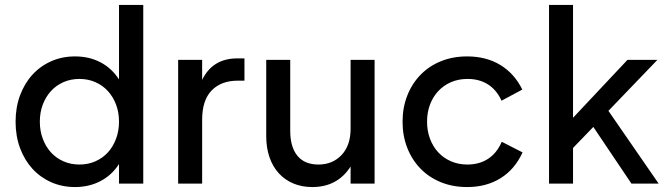

<svg xmlns="http://www.w3.org/2000/svg" viewBox="-20 -742 2701 776"><path d="M559 -722H461V-421Q432 -466 386.5 -490Q341 -514 283 -514Q231 -514 187 -494.5Q143 -475 111 -440Q79 -405 61 -356.5Q43 -308 43 -250Q43 -192 61 -143.5Q79 -95 111 -60Q143 -25 187 -5.5Q231 14 283 14Q340 14 386 -10Q432 -34 461 -79V0H559ZM301 -77Q266 -77 236.5 -90Q207 -103 186 -126Q165 -149 153 -181Q141 -213 141 -250Q141 -288 153 -319.5Q165 -351 186 -374Q207 -397 236.5 -410Q266 -423 301 -423Q336 -423 365.5 -410Q395 -397 416 -374Q437 -351 449 -319.5Q461 -288 461 -250Q461 -213 449 -181Q437 -149 416 -126Q395 -103 365.5 -90Q336 -77 301 -77Z M700 -500H797V-419Q839 -506 939 -506H968V-416H941Q874 -416 835.5 -376.5Q797 -337 797 -258V0H700Z M1153 -213Q1153 -148 1182 -112.5Q1211 -77 1267 -77Q1324 -77 1360.5 -115.5Q1397 -154 1397 -222V-500H1494V0H1397V-69Q1344 14 1242 14Q1200 14 1165.5 -0.5Q1131 -15 1106.5 -42Q1082 -69 1069 -107Q1056 -145 1056 -192V-500H1153Z M1607 -250Q1607 -307 1626 -355.5Q1645 -404 1679.5 -439.5Q1714 -475 1762 -494.5Q1810 -514 1868 -514Q1945 -514 2002 -479.5Q2059 -445 2091 -380L2007 -335Q1987 -379 1952 -401Q1917 -423 1870 -423Q1833 -423 1803 -410Q1773 -397 1751.5 -374Q1730 -351 1718 -319.5Q1706 -288 1706 -250Q1706 -213 1718 -181Q1730 -149 1751.5 -126Q1773 -103 1803 -90Q1833 -77 1869 -77Q1917 -77 1952.5 -100Q1988 -123 2008 -169L2092 -126Q2061 -58 2003.5 -22Q1946 14 1868 14Q1810 14 1762 -5.5Q1714 -25 1679.5 -60.5Q1645 -96 1626 -144.5Q1607 -193 1607 -250Z M2296 -266 2516 -500H2637L2439 -294L2642 0H2532L2378 -229L2296 -144V0H2199V-722H2296Z"/></svg>

Font: NT Somic Medium
Style: Regular
Weight: 500
Designer: Ravid Balaliev — lead type designer, mastering
Michael Voronin — secret advisor, marketing
Ivan Kovalenko — best boy
Foundry: NT Type
Version: Version 0.7